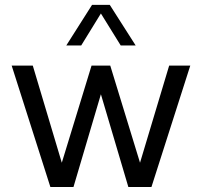

<svg xmlns="http://www.w3.org/2000/svg" viewBox="-20 -752 812 772"><path d="M588.9 0H496.1L385.7 -373L275.4 0H182.6L26.9 -488.3H111.8L228.5 -97.7L348.1 -488.3H423.3L543 -97.7L660.2 -488.3H745.1ZM525.4 -569.3H465.3L385.7 -697.8L306.6 -569.3H246.6L350.1 -732.4H421.4Z"/></svg>

Font: Kumbh Sans
Style: Regular
Weight: 400
Version: Version 1.005